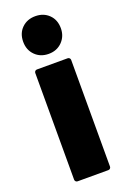

<svg xmlns="http://www.w3.org/2000/svg" viewBox="-144 -786 552 834"><g transform="rotate(-20 132.5 -368.5)"><path d="M48 -650Q48 -689 72.5 -713Q97 -737 135 -737Q173 -737 197.5 -713Q222 -689 222 -650Q222 -613 197.5 -588Q173 -563 135 -563Q97 -563 72.5 -587.5Q48 -612 48 -650ZM63 -517H205Q210 -517 213.5 -513.5Q217 -510 217 -505V-12Q217 -7 213.5 -3.5Q210 0 205 0H63Q58 0 54.5 -3.5Q51 -7 51 -12V-505Q51 -510 54.5 -513.5Q58 -517 63 -517Z"/></g></svg>

Font: BARLOWEXTRABOLD
Style: Regular
Weight: 800
Designer: Jeremy Tribby
Foundry: Tribby Type
Version: Version 1.422